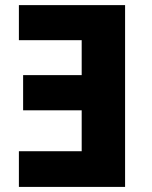

<svg xmlns="http://www.w3.org/2000/svg" viewBox="-20 -734 595 754"><path d="M471.2 0V-713.9H54.2V-576.2H300.8V-439H70.8V-300.8H300.8V-140.1H54.2V0Z"/></svg>

Font: Noto Reveo Sans
Style: Regular
Weight: 800
Designer: Monotype Design Team
Foundry: Monotype Imaging Inc.
Version: Version 2.007